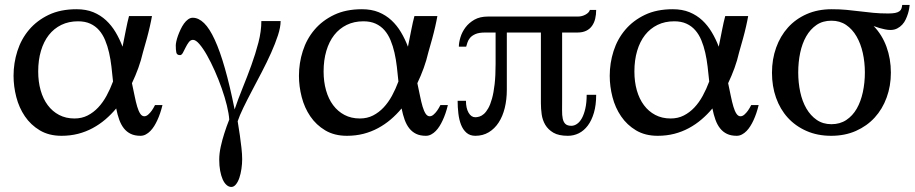

<svg xmlns="http://www.w3.org/2000/svg" viewBox="-20 -531 3659 768"><path d="M432.1 -205.1Q429.2 -234.9 425.8 -264.2Q422.4 -293.5 416.3 -320.3Q410.2 -347.2 400.6 -370.1Q391.1 -393.1 376.5 -409.9Q361.8 -426.8 341.1 -436.3Q320.3 -445.8 292 -445.8Q254.9 -445.8 225.3 -431.4Q195.8 -417 175.3 -390.9Q154.8 -364.7 143.8 -327.6Q132.8 -290.5 132.8 -245.1Q132.8 -204.1 142.6 -169.7Q152.3 -135.3 170.9 -110.4Q189.5 -85.4 216.3 -71.3Q243.2 -57.1 277.8 -57.1Q307.1 -57.1 330.6 -69.1Q354 -81.1 372.8 -101.1Q391.6 -121.1 406.2 -147.9Q420.9 -174.8 432.1 -205.1ZM629.9 -110.8Q621.6 -76.2 608.9 -49.3Q603.5 -37.6 596.7 -26.6Q589.8 -15.6 581.5 -7.1Q573.2 1.5 563.2 6.8Q553.2 12.2 542 12.2Q519 12.2 502.9 4.4Q486.8 -3.4 475.6 -17.6Q464.4 -31.7 457 -52Q449.7 -72.3 444.8 -97.2Q424.8 -73.2 401.4 -53.2Q377.9 -33.2 350.8 -18.6Q323.7 -3.9 292.5 4.2Q261.2 12.2 226.1 12.2Q175.8 12.2 139.4 -9.5Q103 -31.2 79.6 -65.7Q56.2 -100.1 45.2 -142.8Q34.2 -185.5 34.2 -228Q34.2 -278.8 49.6 -326.9Q64.9 -375 96.4 -412.1Q127.9 -449.2 175 -471.7Q222.2 -494.1 286.1 -494.1Q324.2 -494.1 353.3 -482.2Q382.3 -470.2 404.3 -449.7Q426.3 -429.2 442.4 -402.1Q458.5 -375 470.2 -344.2Q477.5 -380.4 483.6 -411.6Q489.7 -442.9 496.1 -466.8H587.9Q586.4 -458 584.2 -447.3Q582 -436.5 579.3 -424.6Q576.7 -412.6 573.5 -400.4Q570.3 -388.2 567.4 -377Q560.1 -350.1 551.8 -321.8Q544.4 -289.6 533.2 -258.8Q522 -228 507.8 -198.2Q513.7 -170.9 518.6 -146.7Q523.4 -122.6 528.8 -104.5Q534.2 -86.4 541 -76.2Q547.9 -65.9 557.1 -65.9Q565.4 -65.9 573.2 -73Q581.1 -80.1 586.9 -88.4Q593.8 -98.1 600.1 -110.8Z M918.5 -93.3Q932.1 -133.8 950.4 -179Q968.8 -224.1 985.4 -270Q1002 -315.9 1013.7 -360.8Q1025.4 -405.8 1025.4 -446.8H1102.5Q1102.5 -422.4 1091.8 -389.6Q1081.1 -356.9 1064.5 -319.8Q1047.9 -282.7 1027.6 -243.7Q1007.3 -204.6 988 -168.2Q968.8 -131.8 953.4 -100.1Q938 -68.4 930.7 -45.9Q935.5 -16.6 939.5 10.7Q942.9 34.2 945.8 60.3Q948.7 86.4 948.7 105.5Q948.7 124.5 945.8 144.3Q942.9 164.1 937.5 180.2Q932.1 196.3 923.8 206.5Q915.5 216.8 905.3 216.8Q895 216.8 886 208.7Q877 200.7 870.6 186.3Q864.3 171.9 860.6 151.9Q856.9 131.8 856.9 107.4Q856.9 83 863 55.4Q869.1 27.8 877 3.4Q885.7 -24.4 897 -52.7Q895.5 -76.2 887.5 -109.1Q879.4 -142.1 866.9 -177.5Q854.5 -212.9 839.1 -247.6Q823.7 -282.2 808.1 -309.8Q792.5 -337.4 777.8 -354.5Q763.2 -371.6 752 -371.6Q742.2 -371.6 735.1 -362.1Q728 -352.5 722.4 -341.1Q716.8 -329.6 711.7 -320.1Q706.5 -310.5 700.2 -310.5Q687.5 -310.5 685.3 -321Q683.1 -331.5 683.1 -349.1Q683.1 -355 685.3 -365.5Q687.5 -376 691.9 -388.2Q696.3 -400.4 702.4 -413.3Q708.5 -426.3 715.8 -436.5Q723.1 -446.8 732.2 -453.4Q741.2 -460 751 -460Q774.4 -460 796.4 -438.5Q818.4 -417 839.1 -371.8Q859.9 -326.7 879.6 -257.6Q899.4 -188.5 918.5 -93.3Z M1573.7 -205.1Q1570.8 -234.9 1567.4 -264.2Q1564 -293.5 1557.9 -320.3Q1551.8 -347.2 1542.2 -370.1Q1532.7 -393.1 1518.1 -409.9Q1503.4 -426.8 1482.7 -436.3Q1461.9 -445.8 1433.6 -445.8Q1396.5 -445.8 1366.9 -431.4Q1337.4 -417 1316.9 -390.9Q1296.4 -364.7 1285.4 -327.6Q1274.4 -290.5 1274.4 -245.1Q1274.4 -204.1 1284.2 -169.7Q1293.9 -135.3 1312.5 -110.4Q1331.1 -85.4 1357.9 -71.3Q1384.8 -57.1 1419.4 -57.1Q1448.7 -57.1 1472.2 -69.1Q1495.6 -81.1 1514.4 -101.1Q1533.2 -121.1 1547.9 -147.9Q1562.5 -174.8 1573.7 -205.1ZM1771.5 -110.8Q1763.2 -76.2 1750.5 -49.3Q1745.1 -37.6 1738.3 -26.6Q1731.4 -15.6 1723.1 -7.1Q1714.8 1.5 1704.8 6.8Q1694.8 12.2 1683.6 12.2Q1660.6 12.2 1644.5 4.4Q1628.4 -3.4 1617.2 -17.6Q1606 -31.7 1598.6 -52Q1591.3 -72.3 1586.4 -97.2Q1566.4 -73.2 1543 -53.2Q1519.5 -33.2 1492.4 -18.6Q1465.3 -3.9 1434.1 4.2Q1402.8 12.2 1367.7 12.2Q1317.4 12.2 1281 -9.5Q1244.6 -31.2 1221.2 -65.7Q1197.8 -100.1 1186.8 -142.8Q1175.8 -185.5 1175.8 -228Q1175.8 -278.8 1191.2 -326.9Q1206.5 -375 1238 -412.1Q1269.5 -449.2 1316.7 -471.7Q1363.8 -494.1 1427.7 -494.1Q1465.8 -494.1 1494.9 -482.2Q1523.9 -470.2 1545.9 -449.7Q1567.9 -429.2 1584 -402.1Q1600.1 -375 1611.8 -344.2Q1619.1 -380.4 1625.2 -411.6Q1631.3 -442.9 1637.7 -466.8H1729.5Q1728 -458 1725.8 -447.3Q1723.6 -436.5 1720.9 -424.6Q1718.3 -412.6 1715.1 -400.4Q1711.9 -388.2 1709 -377Q1701.7 -350.1 1693.4 -321.8Q1686 -289.6 1674.8 -258.8Q1663.6 -228 1649.4 -198.2Q1655.3 -170.9 1660.2 -146.7Q1665 -122.6 1670.4 -104.5Q1675.8 -86.4 1682.6 -76.2Q1689.5 -65.9 1698.7 -65.9Q1707 -65.9 1714.8 -73Q1722.7 -80.1 1728.5 -88.4Q1735.4 -98.1 1741.7 -110.8Z M2364.7 -151.9Q2364.7 -110.8 2355.7 -80.1Q2346.7 -49.3 2331.3 -28.8Q2315.9 -8.3 2295.4 2Q2274.9 12.2 2251.5 12.2Q2214.8 12.2 2193.6 -0.2Q2172.4 -12.7 2161.1 -31.7Q2149.9 -50.8 2146.7 -73.7Q2143.6 -96.7 2143.6 -118.2V-400.9H2007.3V-171.9Q2007.3 -132.8 1999 -99.1Q1990.7 -65.4 1974.6 -40.8Q1958.5 -16.1 1935.1 -2Q1911.6 12.2 1881.3 12.2Q1859.9 12.2 1845.9 0Q1832 -12.2 1824.2 -32Q1816.4 -51.8 1813.5 -76.9Q1810.5 -102.1 1810.5 -127.9H1843.8Q1843.8 -98.6 1854.2 -80.3Q1864.7 -62 1881.3 -62Q1888.7 -62 1897.7 -64.7Q1906.7 -67.4 1915.8 -75.4Q1924.8 -83.5 1933.1 -98.1Q1941.4 -112.8 1948 -136.5Q1954.6 -160.2 1958.5 -194.1Q1962.4 -228 1962.4 -274.9V-400.9H1920.4Q1895.5 -400.9 1881.3 -394.5Q1867.2 -388.2 1859.9 -379.2Q1852.5 -370.1 1849.6 -360.4Q1846.7 -350.6 1844.7 -344.2H1815.4Q1815.4 -360.8 1821.8 -381.8Q1828.1 -402.8 1842 -421.4Q1856 -439.9 1877.9 -452.4Q1899.9 -464.8 1931.6 -464.8H2291.5Q2308.1 -464.8 2322.3 -472.7Q2336.4 -480.5 2339.4 -491.2H2364.7Q2364.7 -472.7 2360.8 -456.3Q2356.9 -439.9 2348.1 -427.5Q2339.4 -415 2325 -408Q2310.5 -400.9 2289.6 -400.9H2228.5V-134.8Q2228.5 -109.9 2228.3 -89.8Q2228 -69.8 2231 -56.2Q2233.9 -42.5 2241.7 -35.2Q2249.5 -27.8 2265.6 -27.8Q2276.9 -27.8 2287.8 -35.2Q2298.8 -42.5 2307.4 -57.9Q2315.9 -73.2 2321.3 -96.7Q2326.7 -120.1 2326.7 -151.9Z M2816.9 -205.1Q2814 -234.9 2810.5 -264.2Q2807.1 -293.5 2801 -320.3Q2794.9 -347.2 2785.4 -370.1Q2775.9 -393.1 2761.2 -409.9Q2746.6 -426.8 2725.8 -436.3Q2705.1 -445.8 2676.8 -445.8Q2639.6 -445.8 2610.1 -431.4Q2580.6 -417 2560.1 -390.9Q2539.6 -364.7 2528.6 -327.6Q2517.6 -290.5 2517.6 -245.1Q2517.6 -204.1 2527.3 -169.7Q2537.1 -135.3 2555.7 -110.4Q2574.2 -85.4 2601.1 -71.3Q2627.9 -57.1 2662.6 -57.1Q2691.9 -57.1 2715.3 -69.1Q2738.8 -81.1 2757.6 -101.1Q2776.4 -121.1 2791 -147.9Q2805.7 -174.8 2816.9 -205.1ZM3014.6 -110.8Q3006.3 -76.2 2993.7 -49.3Q2988.3 -37.6 2981.4 -26.6Q2974.6 -15.6 2966.3 -7.1Q2958 1.5 2948 6.8Q2938 12.2 2926.8 12.2Q2903.8 12.2 2887.7 4.4Q2871.6 -3.4 2860.4 -17.6Q2849.1 -31.7 2841.8 -52Q2834.5 -72.3 2829.6 -97.2Q2809.6 -73.2 2786.1 -53.2Q2762.7 -33.2 2735.6 -18.6Q2708.5 -3.9 2677.2 4.2Q2646 12.2 2610.8 12.2Q2560.5 12.2 2524.2 -9.5Q2487.8 -31.2 2464.4 -65.7Q2440.9 -100.1 2429.9 -142.8Q2418.9 -185.5 2418.9 -228Q2418.9 -278.8 2434.3 -326.9Q2449.7 -375 2481.2 -412.1Q2512.7 -449.2 2559.8 -471.7Q2606.9 -494.1 2670.9 -494.1Q2709 -494.1 2738 -482.2Q2767.1 -470.2 2789.1 -449.7Q2811 -429.2 2827.1 -402.1Q2843.3 -375 2855 -344.2Q2862.3 -380.4 2868.4 -411.6Q2874.5 -442.9 2880.9 -466.8H2972.7Q2971.2 -458 2969 -447.3Q2966.8 -436.5 2964.1 -424.6Q2961.4 -412.6 2958.3 -400.4Q2955.1 -388.2 2952.1 -377Q2944.8 -350.1 2936.5 -321.8Q2929.2 -289.6 2918 -258.8Q2906.7 -228 2892.6 -198.2Q2898.4 -170.9 2903.3 -146.7Q2908.2 -122.6 2913.6 -104.5Q2918.9 -86.4 2925.8 -76.2Q2932.6 -65.9 2941.9 -65.9Q2950.2 -65.9 2958 -73Q2965.8 -80.1 2971.7 -88.4Q2978.5 -98.1 2984.9 -110.8Z M3439.5 -241.2Q3439.5 -281.7 3431.2 -319.1Q3422.9 -356.4 3406.2 -385.3Q3389.6 -414.1 3364.5 -431.2Q3339.4 -448.2 3305.7 -448.2Q3271 -448.2 3246.1 -431.2Q3221.2 -414.1 3204.8 -385.5Q3188.5 -356.9 3180.7 -319.6Q3172.9 -282.2 3172.9 -241.2Q3172.9 -200.7 3180.9 -163.1Q3189 -125.5 3205.6 -96.9Q3222.2 -68.4 3247.1 -51.3Q3272 -34.2 3305.7 -34.2Q3339.8 -34.2 3365.2 -51Q3390.6 -67.9 3407 -96.4Q3423.3 -125 3431.4 -162.6Q3439.5 -200.2 3439.5 -241.2ZM3618.7 -511.2Q3618.2 -506.3 3616.7 -496.8Q3615.2 -487.3 3611.8 -476.3Q3608.4 -465.3 3603 -453.6Q3597.7 -441.9 3589.1 -432.6Q3580.6 -423.3 3568.8 -417.2Q3557.1 -411.1 3541.5 -411.1Q3531.2 -411.1 3519.5 -413.6Q3507.8 -416 3498 -418.9Q3486.3 -422.4 3474.6 -426.8Q3508.3 -392.1 3525.9 -344Q3543.5 -295.9 3543.5 -240.2Q3543.5 -187 3526.6 -140.9Q3509.8 -94.7 3478.8 -60.8Q3447.8 -26.9 3403.6 -7.3Q3359.4 12.2 3304.7 12.2Q3250 12.2 3206.1 -7.1Q3162.1 -26.4 3131.3 -60.1Q3100.6 -93.8 3084.2 -139.9Q3067.9 -186 3067.9 -240.2Q3067.9 -293.9 3084.5 -340.3Q3101.1 -386.7 3131.8 -420.9Q3162.6 -455.1 3206.8 -474.6Q3251 -494.1 3306.6 -494.1Q3339.4 -494.1 3366.7 -491.5Q3394 -488.8 3420.2 -485.6Q3446.3 -482.4 3473.4 -479.7Q3500.5 -477.1 3532.7 -477.1Q3549.8 -477.1 3560.5 -479.2Q3571.3 -481.4 3577.4 -485.8Q3583.5 -490.2 3585.7 -496.6Q3587.9 -502.9 3588.9 -511.2Z"/></svg>

Font: BabelStone Roman
Style: Regular
Weight: 400
Designer: Walt Agee, Victor Gaultney, Peter Martin, Debbi Hosken, Becca Hirsbrunner (SIL); Andrew West (BabelStone)
Foundry: BabelStone
Version: Version 16.000